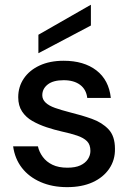

<svg xmlns="http://www.w3.org/2000/svg" viewBox="-20 -758 535 790"><path d="M256 12Q195 12 147 -9Q99 -30 70 -67.5Q41 -105 34 -156H136Q141 -133 156 -112.5Q171 -92 196 -80Q221 -68 257 -68Q290 -68 310.5 -77.5Q331 -87 341.5 -103Q352 -119 352 -137Q352 -163 338 -177Q324 -191 297.5 -200Q271 -209 234 -217Q203 -224 171.5 -234.5Q140 -245 113.5 -260Q87 -275 71 -299Q55 -323 55 -358Q55 -401 78 -435Q101 -469 143 -488.5Q185 -508 242 -508Q325 -508 376.5 -468.5Q428 -429 436 -355H339Q335 -390 309.5 -409Q284 -428 242 -428Q199 -428 176.5 -410.5Q154 -393 154 -366Q154 -349 167.5 -336Q181 -323 206.5 -314Q232 -305 267 -296Q316 -284 358 -269Q400 -254 426.5 -226Q453 -198 453 -146Q454 -100 429.5 -64Q405 -28 361 -8Q317 12 256 12ZM138 -539V-615L353 -738H354V-653Z"/></svg>

Font: DM Sans 28pt Medium
Style: Regular
Weight: 500
Version: Version 4.004;gftools[0.9.30]